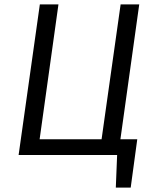

<svg xmlns="http://www.w3.org/2000/svg" viewBox="-20 -708 698 877"><path d="M530 -72H607L577 149H509L515 0H65L162 -688H247L161 -72H444L531 -688H616Z"/></svg>

Font: FiraGO Book
Style: Italic
Weight: 350
Italic angle: -8°
Designer: bBox Type GmbH
Foundry: bBox Type GmbH
Version: Version 1.001